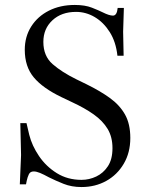

<svg xmlns="http://www.w3.org/2000/svg" viewBox="-20 -744 601 775"><path d="M309 11Q269 11 236.5 -2Q204 -15 178 -28Q156 -40 141.5 -46Q127 -52 116 -52Q102 -52 96.5 -40.5Q91 -29 88 -15L85 0H60L65 -118L62 -247H87L98 -200Q109 -156 137.5 -114Q166 -72 209.5 -45Q253 -18 309 -18Q340 -18 368.5 -31.5Q397 -45 415.5 -73Q434 -101 434 -146Q434 -191 414.5 -223.5Q395 -256 358.5 -282Q322 -308 270 -332L228 -352Q153 -388 116.5 -431.5Q80 -475 80 -543Q80 -596 106 -637Q132 -678 177.5 -701Q223 -724 282 -724Q323 -724 351 -713Q379 -702 395 -694Q421 -681 436 -681Q452 -681 455 -712H480L477 -616L479 -519H454Q448 -575 423 -614.5Q398 -654 362.5 -675Q327 -696 287 -696Q228 -696 191.5 -662Q155 -628 155 -575Q155 -518 192 -485.5Q229 -453 288 -424L329 -404Q384 -377 423.5 -348.5Q463 -320 484.5 -282Q506 -244 506 -187Q506 -128 479.5 -83Q453 -38 408.5 -13.5Q364 11 309 11Z"/></svg>

Font: Baskervville SC
Style: Regular
Weight: 400
Designer: Alexis Faudot, Rémi Forte, Morgane Pierson, Rafael Ribas, Tanguy Vanlaeys, Rosalie Wagner, Thomas Huot-Marchand
Foundry: ANRT
Version: Version 1.100